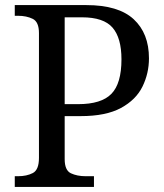

<svg xmlns="http://www.w3.org/2000/svg" viewBox="-20 -734 644 754"><path d="M38 0V-42H51Q85 -42 109 -54.5Q133 -67 133 -114V-604Q133 -648 108.5 -660Q84 -672 51 -672H38V-714H319Q445 -714 505 -658.5Q565 -603 565 -505Q565 -446 539.5 -394Q514 -342 455 -310Q396 -278 297 -278H234V-109Q234 -65 258.5 -53.5Q283 -42 316 -42H349V0ZM287 -325Q378 -325 417.5 -365.5Q457 -406 457 -501Q457 -585 422 -625.5Q387 -666 302 -666H234V-325Z"/></svg>

Font: Noto Serif Grantha
Style: Regular
Weight: 400
Designer: Monotype Design Team
Foundry: Monotype Imaging Inc.
Version: Version 2.004; ttfautohint (v1.8.4.7-5d5b)